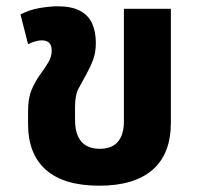

<svg xmlns="http://www.w3.org/2000/svg" viewBox="-20 -576 632 609"><path d="M295 13Q183 13 126 -37Q69 -87 69 -183V-223Q69 -264 80 -290.5Q91 -317 107 -339Q123 -361 133.5 -378.5Q144 -396 144 -415Q144 -433 135.5 -440.5Q127 -448 113 -448Q103 -448 92.5 -445Q82 -442 69 -436L45 -530Q73 -545 105.5 -550.5Q138 -556 163 -556Q207 -556 233.5 -542Q260 -528 272 -502Q284 -476 284 -440Q284 -409 275 -385.5Q266 -362 252 -337Q239 -314 228.5 -294Q218 -274 218 -236V-196Q218 -164 227.5 -143.5Q237 -123 254.5 -113.5Q272 -104 296 -104Q335 -104 354 -126.5Q373 -149 373 -191V-548H522V-187Q522 -88 464 -37.5Q406 13 295 13Z"/></svg>

Font: Noto Sans Thai
Style: Bold
Weight: 700
Designer: Monotype Design Team
Foundry: Monotype Imaging Inc.
Version: Version 2.001